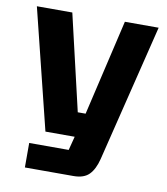

<svg xmlns="http://www.w3.org/2000/svg" viewBox="-77 -599 691 795"><g transform="rotate(10 268.5 -201.0)"><path d="M81 132V29H247L262 -29H139L14 -534H163L257 -131H290L384 -534H526L384 43Q373 87 351 109.5Q329 132 285 132Z"/></g></svg>

Font: Mozilla Headline ExtraLight
Style: Regular
Weight: 200
Designer: Studio DRAMA
Foundry: Studio DRAMA
Version: Version 1.000